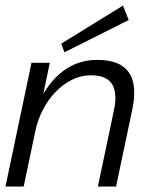

<svg xmlns="http://www.w3.org/2000/svg" viewBox="-44 -686 610 706"><path d="M382.8 0H315.9L375 -280.8Q388.2 -341.8 368.7 -375.5Q349.1 -409.2 290 -409.2Q252.9 -409.2 219.5 -392.1Q186 -375 158.9 -346.4Q131.8 -317.9 113 -281Q94.2 -244.1 85.9 -204.1L43 0H-23.9L71.8 -455.1H139.2L115.2 -340.8Q189.9 -465.8 314 -465.8Q481.9 -465.8 441.9 -280.8ZM429.2 -612.3 192.9 -493.7 181.2 -525.4 408.2 -665.5Z"/></svg>

Font: Anonymous Pro
Style: Italic
Weight: 400
Italic angle: -12°
Monospace: yes
Designer: Mark Simonson
Version: Version 1.003